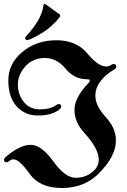

<svg xmlns="http://www.w3.org/2000/svg" viewBox="-29 -920 634 962"><path d="M0 0ZM97.2 -730Q97.2 -733.4 102.1 -738.8Q181.2 -824.7 188.5 -892.1Q189.5 -900.4 194.3 -900.4Q197.3 -900.4 201.7 -897L267.6 -849.6Q272.5 -846.2 272.5 -842Q272.5 -837.9 269.5 -834Q229.5 -780.8 161.6 -743.2Q118.2 -719.2 107.9 -719.2Q97.2 -719.2 97.2 -730ZM-8.8 -119.6Q-8.8 -126 -0.5 -133.3Q70.3 -194.3 124.5 -194.3Q178.7 -194.3 237.8 -111.8Q296.9 -29.3 350.6 -29.3Q404.3 -29.3 441.4 -64.9Q465.8 -88.4 465.8 -120.1Q465.8 -174.8 393.6 -253.9Q344.2 -308.1 344.2 -369.4Q344.2 -430.7 413.6 -503.4Q420.9 -511.2 420.9 -517.1Q420.9 -522.9 405.3 -522.9Q343.3 -522.9 299.3 -576.2Q255.4 -629.4 195.6 -629.4Q135.7 -629.4 98.1 -587.6Q60.5 -545.9 60.5 -496.3Q60.5 -446.8 90.1 -409.4Q119.6 -372.1 171.1 -372.1Q222.7 -372.1 251 -392.6Q258.8 -398.4 265.1 -398.4Q277.8 -398.4 277.8 -385.7Q277.8 -378.4 267.1 -370.1Q229 -341.3 162.1 -341.3Q95.2 -341.3 54 -387.5Q12.7 -433.6 12.7 -517.3Q12.7 -601.1 83 -659.7Q153.3 -718.3 253.4 -718.3Q353.5 -718.3 408.2 -652.6Q462.9 -586.9 502.4 -586.9Q516.1 -586.9 527.8 -594.7Q535.2 -599.6 540 -599.6Q553.7 -599.6 553.7 -584.5Q553.7 -578.6 543.5 -572.3Q448.7 -513.7 448.7 -441.4Q448.7 -390.1 500.2 -334.2Q551.8 -278.3 551.8 -216.8Q551.8 -134.3 460.9 -45.9Q390.1 22 280 22Q169.9 22 118.9 -49.8Q67.9 -121.6 38.6 -121.6Q26.9 -121.6 18.8 -114.3Q10.7 -106.9 3.9 -106.9Q-8.8 -106.9 -8.8 -119.6Z"/></svg>

Font: UnifrakturMaguntia
Style: Book
Weight: 400
Designer: j. 'mach' wust, Gerrit Ansmann, Georg Duffner, based on a font by Peter Wiegel, original typeface by Carl Albert Fahrenw
Version: Version 2017-03-19